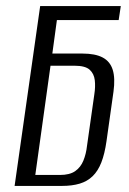

<svg xmlns="http://www.w3.org/2000/svg" viewBox="-20 -611 425 631"><path d="M28 0 112 -591H377L370 -545H167L152 -435H251Q293 -435 317.5 -422Q342 -409 350.5 -381.5Q359 -354 353 -310L330 -147Q324 -105 313 -77Q302 -49 284.5 -32Q267 -15 242 -7.5Q217 0 184 0ZM177 -36Q209 -36 227 -48.5Q245 -61 254 -83Q263 -105 266 -132L290 -301Q294 -326 291.5 -347.5Q289 -369 274.5 -382Q260 -395 225 -395H146L96 -36Z"/></svg>

Font: Alumni Sans
Style: Italic
Weight: 400
Italic angle: -8°
Version: Version 1.016